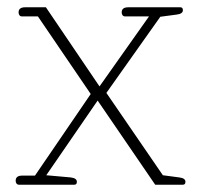

<svg xmlns="http://www.w3.org/2000/svg" viewBox="-20 -507 552 527"><path d="M23 -11Q23 -25 41 -25H76L229 -249L84 -462H40Q36 -462 33.5 -465Q31 -468 31 -473Q31 -487 49 -487H106L253 -270L254 -271L389 -462H323Q319 -462 316.5 -465Q314 -468 314 -473Q314 -487 332 -487H475Q482 -487 482 -479Q482 -469 465 -467L420 -461L272 -252L427 -26L472 -20Q489 -18 489 -8Q489 0 482 0H406L248 -231L107 -26L174 -20Q191 -18 191 -8Q191 0 184 0H32Q28 0 25.5 -3Q23 -6 23 -11Z"/></svg>

Font: Maitree ExtraLight
Style: Regular
Weight: 250
Designer: CadsonDemak Team
Foundry: CadsonDemak
Version: Version 1.002